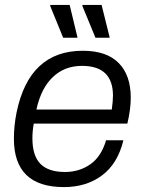

<svg xmlns="http://www.w3.org/2000/svg" viewBox="-20 -743 581 775"><path d="M365.2 -590.8 312 -720.2 314 -723.1H390.1L422.9 -590.8ZM234.9 -590.8 182.1 -720.2 184.1 -723.1H261.2L293 -590.8ZM237.8 12.2Q36.1 12.2 36.1 -183.1Q36.1 -235.4 46.9 -289.1Q98.1 -538.1 314 -538.1Q410.6 -538.1 459.2 -488.5Q507.8 -439 507.8 -349.1Q507.8 -301.8 494.1 -244.1H116.2Q110.8 -213.9 110.8 -185.1Q110.8 -114.3 143.3 -81.5Q175.8 -48.8 242.2 -48.8Q299.8 -48.8 344.2 -79.6Q388.7 -110.4 408.2 -176.8H478Q455.6 -83 392.3 -35.4Q329.1 12.2 237.8 12.2ZM127 -300.8H431.2Q436 -335.9 436 -356.9Q436 -477.1 311 -477.1Q240.2 -477.1 192.9 -431.6Q145.5 -386.2 127 -300.8Z"/></svg>

Font: Archivo Light
Style: Italic
Weight: 300
Italic angle: -10°
Designer: Hector Gatti
Foundry: Omnibus-Type
Version: Version 2.001